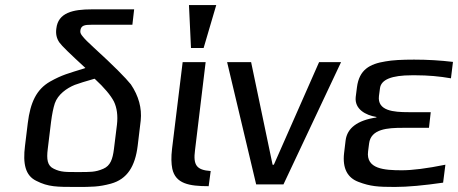

<svg xmlns="http://www.w3.org/2000/svg" viewBox="-20 -730 1813 760"><path d="M342 -632H504L511 -693H343C269 -693 210 -680 203 -617C200 -596 204 -578 215 -562C224 -549 258 -516 318 -461L313 -459C252 -440 226 -434 178 -407C124 -376 100 -324 90 -243L79 -153C70 -82 80 -35 124 -14C171 10 205 10 282 10C343 10 371 10 419 -3C484 -21 515 -72 525 -153L537 -253C542 -302 529 -350 498 -396C478 -421 430 -470 352 -541C330 -561 315 -576 308 -585C300 -594 297 -601 298 -608C300 -630 316 -632 342 -632ZM431 -140C426 -100 417 -74 389 -62C357 -48 336 -49 289 -49C242 -49 221 -48 193 -62C167 -74 164 -100 169 -140L182 -247C186 -278 191 -303 197 -321C209 -356 244 -381 276 -394C292 -400 318 -408 353 -418H355C393 -383 418 -353 431 -328C443 -303 447 -272 443 -237Z M752 -136 794 -484H703L661 -141C657 -108 658 -82 662 -62C675 -3 728 7 806 7L814 -53C758 -57 744 -76 752 -136ZM786 -540 836 -710H728L736 -540Z M1330 -484H1243L1064 -78H1059L974 -484H879L994 0H1102Z M1437 -131 1441 -162C1448 -220 1515 -224 1573 -224H1678L1685 -286H1597C1538 -286 1473 -291 1480 -350L1484 -380C1488 -415 1530 -432 1610 -432H1626C1673 -432 1720 -428 1765 -420L1773 -485C1723 -491 1672 -494 1619 -494C1571 -494 1533 -492 1506 -487C1443 -477 1402 -454 1393 -385L1388 -346C1383 -298 1427 -274 1470 -267V-265C1395 -254 1354 -223 1348 -174L1342 -124C1335 -63 1356 -26 1399 -10C1446 8 1477 10 1543 10C1594 10 1658 4 1734 -7L1743 -78C1669 -63 1612 -56 1571 -56C1501 -56 1428 -61 1437 -131Z"/></svg>

Font: Gamestation Text
Style: Italic
Weight: 400
Designer: Jonas Hecksher
Foundry: Jonas Hecksher, Playtypeª, e-types AS
Version: Version 1.003